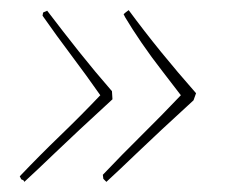

<svg xmlns="http://www.w3.org/2000/svg" viewBox="-20 -405 452 379"><path d="M190 -46Q189 -47 186.5 -49.5Q184 -52 184 -52L183 -60Q221 -100 260 -138.5Q299 -177 337 -217Q322 -237 300.5 -264.5Q279 -292 259.5 -320.5Q240 -349 227 -371L224 -377Q226 -379 228 -380.5Q230 -382 234 -385Q265 -343 297.5 -303Q330 -263 367 -221L362 -207Q291 -142 252.5 -105Q214 -68 190 -46ZM28 -46Q27 -49 25.5 -49.5Q24 -50 22 -51L19 -57Q58 -98 99 -137.5Q140 -177 178 -217Q150 -257 121 -295.5Q92 -334 64 -374L65 -380Q66 -381 69 -382Q72 -383 73 -384Q105 -342 136 -303Q167 -264 201 -225L202 -209Q129 -142 90.5 -105Q52 -68 28 -46Z"/></svg>

Font: Labrada Thin
Style: Italic
Weight: 100
Italic angle: -7°
Designer: Mercedes Jáuregui
Foundry: Omnibus-Type Team
Version: Version 1.000; ttfautohint (v1.8.4.7-5d5b)